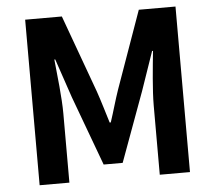

<svg xmlns="http://www.w3.org/2000/svg" viewBox="-52 -797 959 855"><g transform="rotate(-5 427.0 -370.0)"><path d="M91 0H224V-309C224 -379 212 -482 205 -552H209L268 -378L383 -67H468L582 -378L642 -552H646C639 -482 628 -379 628 -309V0H763V-740H599L476 -394C460 -348 447 -299 431 -251H426C411 -299 397 -348 381 -394L255 -740H91Z"/></g></svg>

Font: Noto Sans CJK KR Bold
Style: Regular
Weight: 700
Designer: Ryoko NISHIZUKA (kana & ideographs); Paul D. Hunt (Latin, Greek & Cyrillic); Wenlong ZHANG (bopomofo); Sandoll Communica
Foundry: Adobe Systems Incorporated
Version: Version 1.004;PS 1.004;hotconv 1.0.82;makeotf.lib2.5.63406